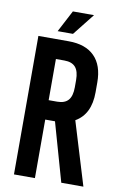

<svg xmlns="http://www.w3.org/2000/svg" viewBox="-94 -903 606 956"><g transform="rotate(10 209.0 -425.0)"><path d="M214.8 -740.2H137.2L194.8 -850.1H301.8ZM286.1 0 202.1 -295.9H152.8V0H46.9V-700.2H200.2Q285.6 -700.2 330.8 -654.8Q376 -609.4 376 -522.9V-473.1Q376 -361.8 300.8 -318.8L397.9 0ZM152.8 -602.1V-394H195.8Q233.9 -394 252 -414.8Q270 -435.5 270 -480V-516.1Q270 -560.5 252 -581.3Q233.9 -602.1 195.8 -602.1Z"/></g></svg>

Font: BaseOne
Style: Regular
Weight: 400
Designer: Domenico Catapano
Foundry: Design by Basse
Version: Version 1.000;PS 001.001;hotconv 1.0.56